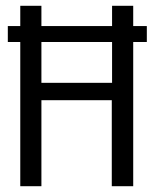

<svg xmlns="http://www.w3.org/2000/svg" viewBox="-20 -643 540 663"><path d="M50 0H123V-297H366V0H440V-498H487V-553H440V-623H367V-553H123V-623H50V-553H7V-498H50ZM123 -357V-498H367V-357Z"/></svg>

Font: Inconsolata Thin
Style: Regular
Weight: 100
Monospace: yes
Designer: Raph Levien, Cyreal, Brenton Simpson
Foundry: Raph Levien, Cyreal, Google
Version: Version 3.100